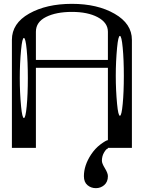

<svg xmlns="http://www.w3.org/2000/svg" viewBox="-20 -770 790 1000"><path d="M125 -363.3Q125 -449.2 119.1 -510.7Q113.3 -572.3 104.5 -572.3Q95.7 -572.3 89.8 -510.7Q83 -439.5 83 -363.3Q83 -287.1 89.8 -215.8Q95.7 -155.3 104.5 -155.3Q113.3 -155.3 119.1 -216.8Q125 -278.3 125 -363.3ZM589.8 -521.5Q583 -449.2 583 -375Q583 -300.8 589.8 -228.5Q595.7 -167 604.5 -167Q613.3 -167 619.1 -228.5Q625 -290 625 -375Q625 -460 619.1 -521.5Q613.3 -583 604.5 -583Q595.7 -583 589.8 -521.5ZM667 0H542V-417H167V0H42V-562.5Q42 -648.4 131.8 -699.2Q221.7 -750 354.5 -750Q487.3 -750 577.1 -698.2Q667 -646.5 667 -562.5ZM542 -458V-604.5Q542 -652.3 488.3 -680.7Q436.5 -708 354.5 -708Q272.5 -708 219.7 -681.6Q167 -655.3 167 -604.5V-458ZM542 147.5Q542 177.7 522.5 194.3Q503.9 210 479.5 210Q454.1 210 435.5 194.3Q417 178.7 417 147.5Q417 91.8 454.1 35.2Q475.6 2.9 502.9 -17.6Q533.2 -40 542 -40V3.9Q534.2 3.9 522.5 23.4Q510.7 43 510.7 67.4Q510.7 81.1 526.4 106.4Q542 131.8 542 147.5Z"/></svg>

Font: okolaksMetalik
Style: bold
Weight: 700
Width: 7
Version: Version 0.6